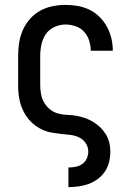

<svg xmlns="http://www.w3.org/2000/svg" viewBox="-20 -548 540 783"><path d="M259 215V135H260Q275 135 289.5 132Q304 129 316 120.5Q328 112 334 98Q340 84 340 70Q340 51 329 35Q318 19 301 11.5Q284 4 265.5 2Q247 0 228.5 -2Q210 -4 191.5 -7Q173 -10 156 -17.5Q139 -25 124 -36Q109 -47 97 -61.5Q85 -76 76.5 -92.5Q68 -109 63 -126.5Q58 -144 56 -162.5Q54 -181 54 -200V-320Q54 -347 58 -373.5Q62 -400 73 -425Q84 -450 102 -470.5Q120 -491 143.5 -504Q167 -517 193.5 -522.5Q220 -528 247 -528Q273 -528 298 -523.5Q323 -519 345.5 -508Q368 -497 386 -479Q404 -461 416 -439Q428 -417 434 -392.5Q440 -368 440 -342V-341H350V-342Q350 -362 343.5 -382.5Q337 -403 323 -418.5Q309 -434 288.5 -441Q268 -448 247 -448Q224 -448 202 -438Q180 -428 167 -409Q154 -390 149 -366.5Q144 -343 144 -320V-200Q144 -182 147.5 -163.5Q151 -145 160.5 -129Q170 -113 184.5 -101.5Q199 -90 217 -85Q235 -80 253.5 -79.5Q272 -79 290 -76Q308 -73 325.5 -67Q343 -61 359 -51.5Q375 -42 388.5 -29Q402 -16 411.5 -0.5Q421 15 425.5 33Q430 51 430 70Q430 91 425 112Q420 133 408.5 150.5Q397 168 380 181Q363 194 343 201.5Q323 209 302 212Q281 215 260 215Z"/></svg>

Font: Iosevka SS18 Medium
Style: Regular
Weight: 500
Monospace: yes
Designer: Belleve Invis
Foundry: Belleve Invis
Version: Version 25.1.1; ttfautohint (v1.8.4)